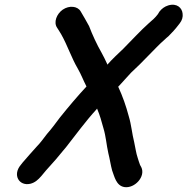

<svg xmlns="http://www.w3.org/2000/svg" viewBox="-20 -748 798 817"><path d="M696 -725C680 -720 668 -711 658 -698L652 -688C641 -673 627 -661 613 -649C579 -619 538 -574 504 -540C486 -523 454 -493 437 -473C436 -474 436 -476 435 -478C428 -493 421 -508 412 -524C392 -559 373 -600 359 -637C351 -652 331 -687 323 -700C310 -722 275 -726 247 -707C221 -689 207 -653 223 -630C229 -620 232 -617 241 -601C267 -555 284 -502 311 -456C326 -430 334 -407 348 -380C310 -339 271 -293 235 -248C214 -220 201 -202 180 -178C166 -160 152 -140 136 -124C116 -102 95 -78 76 -56L69 -47C32 -4 61 45 109 34C129 29 142 17 156 1C182 -32 212 -61 237 -93L262 -123C303 -175 345 -233 390 -282C391 -284 393 -285 393 -286C406 -255 411 -235 420 -203C431 -167 433 -131 441 -96C447 -73 451 -45 457 -23C467 3 474 42 509 48C553 55 601 3 581 -37L576 -46C573 -53 568 -70 566 -76C559 -96 556 -121 551 -143C542 -178 539 -217 528 -253C516 -298 502 -338 483 -379C509 -406 514 -414 538 -439C562 -461 587 -486 613 -513C633 -533 661 -563 679 -578C685 -584 691 -589 697 -594C711 -608 726 -624 738 -640L745 -649C755 -662 759 -676 757 -690C755 -714 733 -736 696 -725Z"/></svg>

Font: Electronic
Style: ExHvIt
Weight: 900
Version: Version 1.011